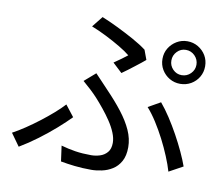

<svg xmlns="http://www.w3.org/2000/svg" viewBox="-85 -869 1170 1010"><g transform="rotate(10 500.0 -364.0)"><path d="M779.2 -603.3Q779.2 -575.8 798.6 -556Q817.9 -536.2 845.4 -536.2Q873.5 -536.2 893.3 -556Q913.1 -575.8 913.1 -603.3Q913.1 -631.1 893.3 -651.2Q873.5 -671.3 845.4 -671.3Q817.9 -671.3 798.6 -651.2Q779.2 -631.1 779.2 -603.3ZM731.6 -603.3Q731.6 -635.2 747.1 -660.8Q762.6 -686.3 788.5 -701.8Q814.5 -717.3 845.4 -717.3Q877 -717.3 903.1 -701.8Q929.1 -686.3 944.3 -660.8Q959.5 -635.2 959.5 -603.3Q959.5 -571.7 944.3 -545.9Q929.1 -520.2 903.1 -505Q877 -489.9 845.4 -489.9Q814.5 -489.9 788.5 -505Q762.6 -520.2 747.1 -545.9Q731.6 -571.7 731.6 -603.3ZM481.3 -539.4Q501.4 -552.7 520.7 -567.1Q540.1 -581.5 551.3 -590.4Q529.7 -608.2 493.8 -629.5Q457.9 -650.8 416.9 -671.5Q375.9 -692.2 337.3 -707.2L383.4 -765Q422.1 -749.4 467.9 -727.1Q513.7 -704.8 557.4 -680.7Q601 -656.5 630.3 -634.3L649.3 -582.8Q640.5 -575 626.3 -563.9Q612.1 -552.7 595.4 -539.8Q578.7 -526.9 562.3 -514.5Q545.9 -502.1 531.7 -492.3ZM288.3 -61.8Q326.4 -51 364.6 -45Q402.8 -39 449.9 -39Q473.2 -39 496.5 -46.3Q519.8 -53.5 535.5 -71.9Q551.1 -90.3 551.1 -122.3Q551.1 -147.6 539.2 -176.5Q527.3 -205.5 507.8 -234.5Q488.4 -263.6 466.1 -291Q443.8 -318.5 423.1 -341.3Q406.8 -359.1 385.4 -379.1Q363.9 -399 343 -416.8L402.3 -468.2Q420.6 -449.1 439.2 -429.3Q457.9 -409.5 475.5 -390.7Q522.5 -342 558.4 -295.7Q594.4 -249.4 614.8 -204.2Q635.1 -159 635.1 -113.9Q635.1 -68 618.6 -38.4Q602.1 -8.8 576.1 7.4Q550.2 23.7 520 30.1Q489.9 36.6 463.2 36.6Q415.4 36.6 374.4 31.9Q333.5 27.3 299.7 20.9ZM865.3 -24.4Q854.9 -60.4 837.2 -102.9Q819.6 -145.5 797.3 -188.9Q774.9 -232.2 749.9 -271.5Q724.9 -310.7 698.7 -340.1L764.2 -377.1Q789.8 -346.7 815.9 -306.9Q841.9 -267.1 865.7 -223.9Q889.5 -180.6 908.7 -139.3Q927.9 -97.9 939.5 -65ZM322.2 -219.3Q293.4 -189.7 252.4 -153.5Q211.3 -117.3 163.5 -81.5Q115.7 -45.7 67 -16.8L19.5 -83.2Q50.7 -100 86.3 -123.8Q121.9 -147.6 157.1 -174.7Q192.4 -201.8 223.3 -228.9Q254.2 -256 275.4 -279.2Z"/></g></svg>

Font: Noto Sans JP
Style: Regular
Weight: 100
Designer: Ryoko NISHIZUKA 西塚涼子 (kana, bopomofo & ideographs); Paul D. Hunt (Latin, Greek & Cyrillic); Sandoll Communications 산돌커뮤니
Foundry: Adobe
Version: Version 2.004;hotconv 1.0.118;makeotfexe 2.5.65603